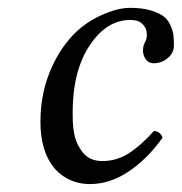

<svg xmlns="http://www.w3.org/2000/svg" viewBox="-20 -459 463 489"><path d="M209 9.8Q179.2 9.8 153.8 -2.9Q128.4 -16.1 112.8 -38.1Q83 -79.6 83 -148.9Q83 -214.4 105 -271.2Q127 -328.1 165 -368.7Q194.8 -400.4 236.8 -419.7Q278.8 -439 311 -439Q342.3 -439 364.3 -432.4Q386.2 -425.8 397.5 -416.7Q408.7 -407.7 414.8 -393.1Q420.9 -378.4 421.9 -368.2Q422.9 -357.9 422.9 -342.8Q422.9 -324.2 407.2 -311Q391.6 -297.9 371.1 -297.9Q358.9 -297.9 351.6 -307.6Q344.2 -317.4 344.2 -330.1Q344.2 -342.3 349.1 -351.1Q354 -359.4 354 -370.1Q354 -385.3 345.9 -394.5Q337.9 -403.8 329.6 -406Q321.3 -408.2 312 -408.2Q251.5 -408.2 208.3 -343.3Q165 -278.3 165 -170.9Q165 -129.4 171.1 -108.9Q177.2 -88.4 189.9 -71.8Q208 -48.8 240.2 -48.8Q277.3 -48.8 308.1 -68.6Q338.9 -88.4 372.1 -125.5Q378.9 -125.5 385.5 -120.6Q392.1 -115.7 394 -108.4Q356 -54.7 308.1 -22.5Q260.3 9.8 209 9.8Z"/></svg>

Font: Linux Libertine G
Style: Italic
Weight: 400
Italic angle: -12°
Designer: Philipp H. Poll
Foundry: Philipp H. Poll
Version: Version 5.1.3